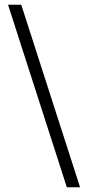

<svg xmlns="http://www.w3.org/2000/svg" viewBox="-20 -743 377 813"><path d="M263 50H319L70 -723H14Z"/></svg>

Font: United Sans ExtraLight
Style: Regular
Weight: 200
Designer: Pablo Impallari, Rodrigo Fuenzalida (Modified by Dan O. Williams)
Version: Version 1.000;PS 001.000;hotconv 1.0.88;makeotf.lib2.5.64775